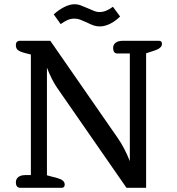

<svg xmlns="http://www.w3.org/2000/svg" viewBox="-20 -888 838 908"><path d="M390 -782Q370 -791 358 -795.5Q346 -800 332 -800Q315 -800 300 -793.5Q285 -787 267 -774L234 -820Q257 -841 283.5 -854.5Q310 -868 333 -868Q347 -868 359.5 -863.5Q372 -859 395 -849Q415 -840 426.5 -835.5Q438 -831 451 -831Q481 -831 514 -856L548 -810Q526 -788 500.5 -775.5Q475 -763 452 -763Q437 -763 423.5 -767.5Q410 -772 390 -782ZM75 0Q65 0 60 -7Q55 -14 55 -25Q55 -42 67 -51Q79 -60 100 -60H126V-630L99 -637Q75 -643 65 -651Q55 -659 55 -674Q55 -685 60 -690Q65 -695 72 -695H218L537 -235Q569 -189 594 -126V-635H535Q525 -635 520 -642Q515 -649 515 -661Q515 -677 527 -686Q539 -695 560 -695H732Q746 -695 746 -680Q746 -670 736.5 -662Q727 -654 711 -649L671 -636V0H578L250 -473Q224 -511 202 -568V-59L254 -45Q286 -36 286 -15Q286 0 272 0Z"/></svg>

Font: Maitree Medium
Style: Regular
Weight: 500
Designer: CadsonDemak Team
Foundry: CadsonDemak
Version: Version 1.010